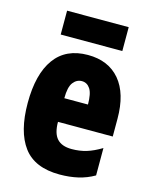

<svg xmlns="http://www.w3.org/2000/svg" viewBox="-113 -810 708 894"><g transform="rotate(15 241.0 -363.0)"><path d="M246 -562Q345 -562 400 -497Q455 -432 455 -310V-225H191Q191 -170 214 -144.5Q237 -119 285 -119Q323 -119 356 -129Q389 -139 427 -162V-30Q391 -9 350 0.5Q309 10 261 10Q141 10 86.5 -63Q32 -136 32 -274Q32 -413 86 -487.5Q140 -562 246 -562ZM250 -437Q225 -437 208 -415Q191 -393 191 -339H305Q305 -392 290 -414.5Q275 -437 250 -437ZM395 -736V-621H98V-736Z"/></g></svg>

Font: Noto Sans ExtraCondensed Black
Style: Regular
Weight: 900
Width: 2
Designer: Monotype Design Team
Foundry: Monotype Imaging Inc.
Version: Version 2.013; ttfautohint (v1.8.4.7-5d5b)